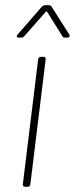

<svg xmlns="http://www.w3.org/2000/svg" viewBox="-20 -720 289 740"><path d="M52 -575H61C66 -575 71 -577 74 -581L156 -674C159 -677 162 -676 162 -674L220 -581C222 -576 227 -575 232 -575H239C247 -575 251 -581 247 -587L179 -694C177 -698 172 -700 167 -700H155C150 -700 145 -698 141 -694L48 -587C42 -581 44 -575 52 -575ZM77 0H86C92 0 97 -4 97 -10L156 -491C157 -497 154 -501 148 -501H138C132 -501 128 -497 127 -491L68 -10C67 -4 71 0 77 0Z"/></svg>

Font: Barlow Thin
Style: Italic
Weight: 250
Italic angle: -7°
Designer: Jeremy Tribby
Foundry: Tribby Type
Version: Version 1.422;hotconv 1.0.109;makeotfexe 2.5.65596